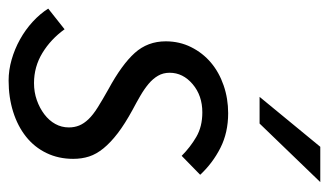

<svg xmlns="http://www.w3.org/2000/svg" viewBox="-183 -573 764 446"><g transform="rotate(90 199.0 -350.0)"><path d="M44 -118Q67 -86 99 -66.5Q131 -47 169 -47Q190 -47 208.5 -53.5Q227 -60 241.5 -71Q256 -82 264 -96.5Q272 -111 272 -128Q272 -141 267.5 -152Q263 -163 253 -173.5Q243 -184 225.5 -195Q208 -206 183 -220Q126 -251 99 -281Q72 -311 72 -353Q72 -385 85.5 -412Q99 -439 121.5 -458Q144 -477 174.5 -487.5Q205 -498 239 -498Q284 -498 319.5 -480Q355 -462 382 -433L338 -390Q318 -410 294 -424Q270 -438 237 -438Q198 -438 171.5 -415.5Q145 -393 145 -362Q145 -347 152 -335Q159 -323 171 -313Q183 -303 198.5 -294Q214 -285 231 -276Q264 -258 285.5 -241.5Q307 -225 320.5 -208.5Q334 -192 339.5 -175Q345 -158 345 -138Q345 -104 331.5 -76Q318 -48 293.5 -28.5Q269 -9 235.5 1.5Q202 12 163 12Q139 12 114.5 5Q90 -2 67.5 -14.5Q45 -27 26.5 -44Q8 -61 -4 -80ZM317 -712H399L263 -571H201Z"/></g></svg>

Font: mr_Source Sans Pro
Style: Italic
Weight: 400
Italic angle: -11°
Designer: Paul D. Hunt
Foundry: Adobe Systems Incorporated
Version: Version 1.036;July 10, 2024;FontCreator 11.5.0.2430 64-bit